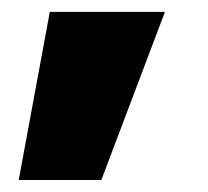

<svg xmlns="http://www.w3.org/2000/svg" viewBox="-20 -177 347 320"><path d="M11.2 123 63 -157.2H254.9L148.9 123Z"/></svg>

Font: Wesal
Style: Regular
Weight: 900
Designer: Ahmed zaza
Foundry: Ahmed zaza
Version: Version 2.01